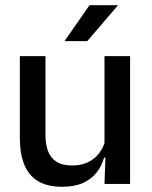

<svg xmlns="http://www.w3.org/2000/svg" viewBox="-20 -704 580 735"><path d="M56 -489H154V-187Q154 -152 163.8 -125.8Q173.5 -99.5 196 -85Q218.5 -70.5 256.5 -70.5Q292.5 -70.5 318.2 -83.5Q344 -96.5 360.5 -118.8Q377 -141 383.5 -168.5L399.5 -100.5H378.5Q370 -70 350.5 -44.5Q331 -19 298.5 -4Q266 11 218 11Q161 11 125.2 -10.8Q89.5 -32.5 72.8 -74.2Q56 -116 56 -176ZM380 -489H478V0H380L384 -114.5L380 -120.5ZM228 -548 322.5 -684H430.5V-682.5L314 -546.5H228Z"/></svg>

Font: Anek Kannada Medium
Style: Regular
Weight: 500
Designer: Vaishnavi Murthy, Maithili Shingre (Kannada) & Yesha Goshar (Latin)
Foundry: Ek Type
Version: Version 1.003